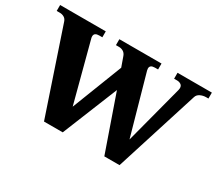

<svg xmlns="http://www.w3.org/2000/svg" viewBox="-126 -967 1398 1235"><g transform="rotate(30 573.5 -349.5)"><path d="M1137 -700V-656H1120Q1098 -656 1078 -646.5Q1058 -637 1052 -618L856 1H743L600 -409L434 1H295L86 -620Q80 -639 65.5 -647.5Q51 -656 33 -656H10V-700H349V-656H326Q289 -656 289 -629Q289 -620 291 -614L407 -174L552 -547L526 -620Q519 -639 504.5 -647.5Q490 -656 473 -656H450V-700H763V-656H740Q703 -656 703 -629Q703 -625 705 -615L829 -174L943 -608Q945 -618 945 -622Q945 -640 932.5 -648Q920 -656 904 -656H882V-700Z"/></g></svg>

Font: Taviraj Bold
Style: Regular
Weight: 700
Designer: Katatrad Team
Foundry: CadsonDemak
Version: Version 1.030